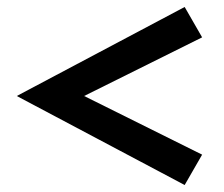

<svg xmlns="http://www.w3.org/2000/svg" viewBox="-20 -604 643 550"><path d="M509 -74 559 -161 221 -329 559 -497 509 -584 28 -329Z"/></svg>

Font: FREAK Grotesk Next
Style: Bold
Weight: 700
Width: 3
Designer: La Scuola Open Source
Foundry: La Scuola Open Source
Version: Version 1.000;PS 1.0;hotconv 1.0.72;makeotf.lib2.5.5900